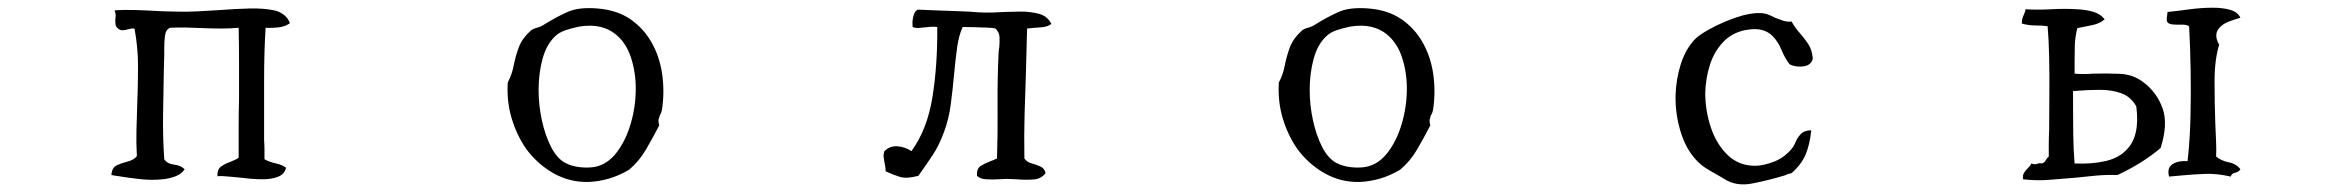

<svg xmlns="http://www.w3.org/2000/svg" viewBox="-20 -507 6040 498"><path d="M732 -447Q722 -439 705.5 -436.5Q689 -434 669 -435Q665 -376 665 -297Q665 -218 665 -143Q666 -131 666 -118.5Q666 -106 666 -94Q678 -87 694.5 -83.5Q711 -80 722 -72Q718 -55 701 -48.5Q684 -42 661 -42Q646 -42 629 -43.5Q612 -45 596 -47Q581 -48 567.5 -49.5Q554 -51 544 -50Q543 -68 554 -75.5Q565 -83 577 -87Q583 -90 588.5 -92Q594 -94 599 -98Q599 -138 599 -176Q599 -214 600 -250Q600 -299 600 -345Q600 -391 599 -435Q578 -433 555 -433Q532 -433 508 -434Q487 -435 465 -435.5Q443 -436 421 -435Q410 -430 408 -415Q406 -400 406 -382Q406 -377 406 -372Q406 -367 406 -362Q406 -354 405.5 -345Q405 -336 405 -327Q404 -273 403 -213Q402 -153 406 -94Q414 -82 431.5 -80Q449 -78 459 -68Q451 -56 436 -50Q421 -44 402 -42Q374 -39 342.5 -42.5Q311 -46 288 -50Q282 -51 277.5 -51.5Q273 -52 269 -53Q270 -72 282.5 -78Q295 -84 311 -88Q327 -92 335 -102Q333 -137 334 -171Q335 -205 336 -238Q338 -287 338 -335.5Q338 -384 329 -432Q326 -434 321.5 -433Q317 -432 312 -431Q306 -429 298.5 -428.5Q291 -428 284 -435Q280 -439 279.5 -444.5Q279 -450 279 -456Q280 -462 280 -468Q280 -474 277 -480Q300 -482 331.5 -481Q363 -480 396 -478Q405 -478 414 -477.5Q423 -477 432 -477Q462 -476 492 -477.5Q522 -479 551 -481Q590 -484 626.5 -485Q663 -486 692 -480Q703 -478 715 -469.5Q727 -461 732 -447Z M1697 -222Q1696 -218 1695 -215Q1694 -212 1692 -209Q1690 -204 1688.5 -198Q1687 -192 1690 -182Q1674 -151 1656 -120Q1638 -89 1612 -67Q1585 -51 1558.5 -43.5Q1532 -36 1506 -35Q1457 -34 1415 -58Q1373 -82 1344 -122Q1320 -157 1307 -200.5Q1294 -244 1297 -293Q1308 -314 1312.5 -337.5Q1317 -361 1325.5 -384Q1334 -407 1356 -427Q1361 -432 1372.5 -435Q1384 -438 1394 -445Q1423 -463 1452 -476Q1481 -489 1530 -485Q1580 -481 1614.5 -457.5Q1649 -434 1670 -397Q1691 -360 1697.5 -314.5Q1704 -269 1697 -222ZM1629 -277Q1629 -320 1616.5 -358Q1604 -396 1577 -418Q1560 -432 1536.5 -437.5Q1513 -443 1482 -438Q1463 -434 1446.5 -428.5Q1430 -423 1419 -412Q1397 -391 1387 -353.5Q1377 -316 1377 -274Q1377 -234 1385.5 -195Q1394 -156 1409 -126.5Q1424 -97 1445 -85Q1462 -76 1483 -73.5Q1504 -71 1522 -74Q1555 -80 1579 -111Q1603 -142 1616 -186.5Q1629 -231 1629 -277Z M2707 -445Q2697 -437 2679 -436Q2661 -435 2644 -433Q2643 -404 2642.5 -375.5Q2642 -347 2641 -318Q2639 -265 2637.5 -210Q2636 -155 2637 -96Q2643 -87 2655 -83.5Q2667 -80 2678 -75.5Q2689 -71 2692 -58Q2681 -43 2660.5 -41.5Q2640 -40 2616 -42Q2610 -42 2604 -42.5Q2598 -43 2592 -43Q2586 -43 2580.5 -42.5Q2575 -42 2570 -42Q2553 -41 2537.5 -42Q2522 -43 2514 -51Q2513 -70 2523.5 -76.5Q2534 -83 2547 -88Q2552 -90 2557 -92Q2562 -94 2566 -96Q2568 -161 2567.5 -233.5Q2567 -306 2570 -367Q2570 -372 2570.5 -376.5Q2571 -381 2572 -385Q2573 -399 2572.5 -411Q2572 -423 2562 -433Q2554 -435 2537.5 -435.5Q2521 -436 2504 -436.5Q2487 -437 2477 -437Q2467 -416 2462.5 -383.5Q2458 -351 2454.5 -312.5Q2451 -274 2446 -236Q2441 -198 2429 -166Q2416 -130 2399 -104.5Q2382 -79 2362 -51Q2332 -43 2315 -48Q2298 -53 2281 -61Q2278 -62 2277 -63Q2277 -70 2276 -76Q2275 -82 2274 -86Q2273 -93 2272 -99.5Q2271 -106 2274 -115Q2288 -129 2308 -127.5Q2328 -126 2344 -115Q2385 -171 2398.5 -255Q2412 -339 2411 -437Q2402 -438 2394 -437.5Q2386 -437 2379 -436Q2370 -435 2362 -434.5Q2354 -434 2347 -437Q2346 -450 2348 -460.5Q2350 -471 2355 -478Q2357 -479 2358 -480.5Q2359 -482 2362 -482Q2381 -481 2409 -480Q2437 -479 2466 -478Q2495 -477 2518 -475Q2535 -474 2552.5 -474.5Q2570 -475 2587 -476Q2597 -476 2607 -476.5Q2617 -477 2627 -477Q2654 -477 2675.5 -471Q2697 -465 2707 -445Z M3697 -222Q3696 -218 3695 -215Q3694 -212 3692 -209Q3690 -204 3688.5 -198Q3687 -192 3690 -182Q3674 -151 3656 -120Q3638 -89 3612 -67Q3585 -51 3558.5 -43.5Q3532 -36 3506 -35Q3457 -34 3415 -58Q3373 -82 3344 -122Q3320 -157 3307 -200.5Q3294 -244 3297 -293Q3308 -314 3312.5 -337.5Q3317 -361 3325.5 -384Q3334 -407 3356 -427Q3361 -432 3372.5 -435Q3384 -438 3394 -445Q3423 -463 3452 -476Q3481 -489 3530 -485Q3580 -481 3614.5 -457.5Q3649 -434 3670 -397Q3691 -360 3697.5 -314.5Q3704 -269 3697 -222ZM3629 -277Q3629 -320 3616.5 -358Q3604 -396 3577 -418Q3560 -432 3536.5 -437.5Q3513 -443 3482 -438Q3463 -434 3446.5 -428.5Q3430 -423 3419 -412Q3397 -391 3387 -353.5Q3377 -316 3377 -274Q3377 -234 3385.5 -195Q3394 -156 3409 -126.5Q3424 -97 3445 -85Q3462 -76 3483 -73.5Q3504 -71 3522 -74Q3555 -80 3579 -111Q3603 -142 3616 -186.5Q3629 -231 3629 -277Z M4682 -355Q4678 -338 4658.5 -335Q4639 -332 4622 -340Q4609 -357 4600.5 -378Q4592 -399 4578 -413Q4568 -424 4551 -429Q4534 -434 4507 -429Q4472 -422 4449 -397.5Q4426 -373 4415 -338.5Q4404 -304 4403 -266Q4403 -220 4417.5 -176.5Q4432 -133 4461 -105Q4490 -77 4532 -77Q4554 -77 4582 -88Q4597 -94 4608.5 -103Q4620 -112 4627 -121Q4633 -128 4637.5 -139Q4642 -150 4651 -159.5Q4660 -169 4678 -169Q4674 -131 4663 -105.5Q4652 -80 4627 -58Q4622 -57 4617.5 -55.5Q4613 -54 4609 -52Q4566 -39 4524.5 -31Q4483 -23 4452 -43Q4439 -51 4421 -61Q4403 -71 4392 -80Q4358 -109 4341.5 -158Q4325 -207 4326 -259Q4327 -301 4339.5 -340.5Q4352 -380 4377 -406Q4389 -418 4419 -434Q4449 -450 4484 -462Q4519 -474 4545 -473Q4556 -473 4565.5 -469.5Q4575 -466 4584 -461Q4594 -457 4604.5 -453.5Q4615 -450 4627 -451Q4636 -435 4648 -421.5Q4660 -408 4670 -393Q4680 -378 4682 -355Z M5584 -123Q5535 -82 5472 -53Q5444 -54 5416.5 -51.5Q5389 -49 5362 -46Q5328 -43 5294.5 -40.5Q5261 -38 5227 -42Q5226 -53 5230 -59Q5234 -65 5239 -70Q5242 -73 5244.5 -76Q5247 -79 5249 -83Q5254 -81 5257.5 -81Q5261 -81 5263 -82Q5266 -83 5269 -83.5Q5272 -84 5276 -83Q5283 -85 5286 -91Q5289 -97 5294 -101Q5294 -114 5294 -131.5Q5294 -149 5295 -170Q5295 -212 5295.5 -262Q5296 -312 5295 -358.5Q5294 -405 5291 -439Q5277 -441 5259 -441Q5241 -441 5224 -446Q5224 -453 5225.5 -458.5Q5227 -464 5229 -468Q5231 -472 5232 -475.5Q5233 -479 5234 -483Q5249 -482 5266 -482Q5283 -482 5300 -483Q5317 -484 5334 -484Q5351 -484 5367 -483Q5390 -482 5409 -476.5Q5428 -471 5439 -457Q5427 -446 5407.5 -442Q5388 -438 5368 -434Q5362 -409 5361.5 -388.5Q5361 -368 5361 -348Q5361 -340 5361 -332Q5361 -324 5361 -316Q5371 -315 5384 -315Q5397 -315 5410 -316Q5443 -317 5478 -315.5Q5513 -314 5539 -294Q5574 -268 5589 -226.5Q5604 -185 5584 -123ZM5791 -68Q5787 -61 5777.5 -59Q5768 -57 5766 -49Q5731 -57 5701 -56Q5671 -55 5639 -52Q5631 -51 5623 -50.5Q5615 -50 5606 -49Q5600 -72 5615.5 -81.5Q5631 -91 5654 -89Q5660 -141 5661.5 -201.5Q5663 -262 5662 -323.5Q5661 -385 5658 -439Q5651 -443 5643 -443Q5635 -443 5628 -443Q5622 -443 5616 -443.5Q5610 -444 5606 -446Q5600 -449 5600 -455Q5600 -461 5601 -467Q5602 -473 5602 -476Q5624 -478 5656.5 -482.5Q5689 -487 5720 -487Q5745 -487 5764.5 -481.5Q5784 -476 5791 -461Q5777 -457 5761 -451Q5745 -445 5736 -434Q5729 -427 5728.5 -416Q5728 -405 5736 -391Q5724 -353 5724 -295Q5724 -237 5726 -185Q5727 -160 5728 -138.5Q5729 -117 5728 -101Q5741 -90 5761 -86Q5781 -82 5791 -68ZM5521 -231Q5507 -256 5482.5 -265Q5458 -274 5427 -274Q5396 -274 5360 -271Q5358 -271 5357 -271Q5357 -263 5357 -251.5Q5357 -240 5357 -226Q5357 -195 5357.5 -156.5Q5358 -118 5361 -83Q5407 -81 5442.5 -89.5Q5478 -98 5498 -121Q5514 -138 5520 -165.5Q5526 -193 5521 -231Z"/></svg>

Font: Yuji Boku
Style: Regular
Weight: 400
Designer: Kataoka Yuji
Foundry: Kinuta Font Factory
Version: Version 3.002